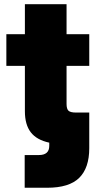

<svg xmlns="http://www.w3.org/2000/svg" viewBox="-20 -676 458 900"><path d="M95.7 204.1V50.8H162.1Q210.9 50.8 210.9 7.8V-7.3Q151.9 -20 124.3 -55.9Q96.7 -91.8 96.7 -154.3V-367.2H9.8V-515.6H96.7V-656.2H292V-515.6H398.4V-367.2H292V-188.5Q292 -165.5 301 -157Q310.1 -148.4 336.9 -148.4H398.4V18.6Q398.4 111.3 351.3 157.7Q304.2 204.1 201.2 204.1Z"/></svg>

Font: Inter Display Black
Style: Regular
Weight: 900
Designer: Rasmus Andersson
Foundry: rsms
Version: Version 4.000;git-a52131595